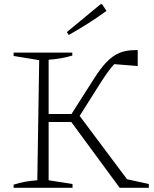

<svg xmlns="http://www.w3.org/2000/svg" viewBox="-20 -896 733 916"><path d="M45 0V-15Q72 -24 100.5 -29Q129 -34 158 -36L167 -609L45 -629V-645H325V-631Q299 -623 270.5 -618Q242 -613 212 -611V-352H321L428 -520Q459 -569 487.5 -599Q516 -629 548.5 -643Q581 -657 626 -657Q632 -657 637 -657V-581L525 -590Q511 -575 495 -553Q479 -531 461 -503L360 -343L586 -41L690 -18V0H551L320 -314H212V-36L326 -18V0ZM308 -729 299 -743 460 -876H467L488 -844Q444 -812 399 -783.5Q354 -755 308 -729Z"/></svg>

Font: Piazzolla ExtraLight
Style: Regular
Weight: 200
Designer: Juan Pablo del Peral
Foundry: Huerta Tipografica
Version: Version 1.330